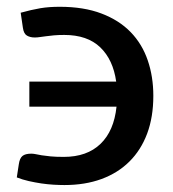

<svg xmlns="http://www.w3.org/2000/svg" viewBox="-20 -538 509 566"><path d="M41 -500.5Q57 -505 71.2 -508.2Q85.5 -511.5 99 -513.8Q112.5 -516 126.2 -517Q140 -518 156 -518Q227 -518 279 -498.2Q331 -478.5 365 -443.5Q399 -408.5 415.5 -360.2Q432 -312 432 -255.5Q432 -193 413.8 -144.2Q395.5 -95.5 361.5 -61.8Q327.5 -28 279 -10.2Q230.5 7.5 170 7.5Q155.5 7.5 138.2 6.5Q121 5.5 102.2 2.8Q83.5 0 64.8 -4.2Q46 -8.5 29.5 -15L35.5 -54Q38 -71.5 46.2 -78.2Q54.5 -85 72 -85Q78.5 -85 85.5 -83.5Q92.5 -82 103 -80.2Q113.5 -78.5 129 -77Q144.5 -75.5 168 -75.5Q236.5 -75.5 276.2 -113.8Q316 -152 323.5 -223.5H66.5V-297.5H322.5Q313.5 -362 275.5 -398.5Q237.5 -435 169.5 -435Q152 -435 139 -433.8Q126 -432.5 116 -431.2Q106 -430 98 -428.8Q90 -427.5 82.5 -427.5Q69 -427.5 59.5 -433Q50 -438.5 47.5 -456Z"/></svg>

Font: Lato 2
Style: Regular
Weight: 600
Designer: Lukasz Dziedzic with Adam Twardoch and Botio Nikoltchev
Foundry: tyPoland Lukasz Dziedzic
Version: Version 2.015; 2015-08-06; http://www.latofonts.com/